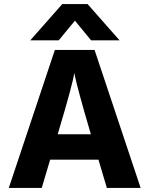

<svg xmlns="http://www.w3.org/2000/svg" viewBox="-20 -918 730 938"><path d="M269 -286 262 -262H424L417 -286Q388 -384 369.5 -453Q351 -522 347 -542L343 -562Q335 -507 269 -286ZM184 0H23L248 -674H442L667 0H502L461 -138H225ZM267 -721H128L284 -898H408L564 -721H425L346 -817Z"/></svg>

Font: Hind Guntur
Style: Bold
Weight: 700
Designer: Manushi Parikh, Hitesh Malaviya
Foundry: Indian Type Foundry
Version: Version 1.002;PS 1.0;hotconv 1.0.86;makeotf.lib2.5.63406; tt